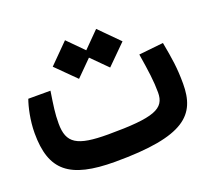

<svg xmlns="http://www.w3.org/2000/svg" viewBox="-91 -592 767 707"><g transform="rotate(-20 293.0 -239.0)"><path d="M248.5 2.9C521.5 2.9 581.1 -60.5 581.1 -182.1C581.1 -243.2 574.7 -282.7 562.5 -348.1L466.3 -337.9C477.5 -268.6 483.4 -226.6 483.4 -183.1C483.4 -119.6 439 -100.6 258.3 -100.6C136.2 -100.6 100.1 -123 100.1 -200.7C100.1 -240.7 104.5 -267.1 113.3 -324.7H26.4C16.6 -297.4 4.9 -247.6 4.9 -197.3C4.9 -51.3 68.8 2.9 248.5 2.9ZM349.1 -329.6 424.8 -404.8 349.1 -481 288.1 -419.4 227.1 -481 151.4 -404.8 227.1 -329.6 288.1 -390.6Z"/></g></svg>

Font: Cascadia Mono NF
Style: Regular
Weight: 400
Monospace: yes
Designer: Aaron Bell
Foundry: Saja Typeworks
Version: Version 2404.023